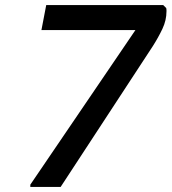

<svg xmlns="http://www.w3.org/2000/svg" viewBox="-20 -740 679 760"><path d="M100 0V-9L546 -665V-720H626L638 -708Q639 -704 639 -701Q639 -698 639 -695Q639 -660 623 -626Q607 -592 584 -556L220 0ZM144 -621 163 -720H592L565 -621Z"/></svg>

Font: Kufam Medium
Style: Italic
Weight: 500
Italic angle: -11°
Designer: Artur Schmal
Foundry: Original Type
Version: Version 1.301; ttfautohint (v1.8.3)